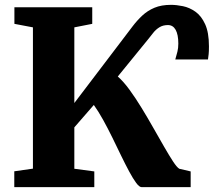

<svg xmlns="http://www.w3.org/2000/svg" viewBox="-20 -773 883 793"><path d="M39 0V-65.5L116 -76.5V-660L39.5 -674.5V-743H361V-674.5L287 -660V-347.5L527.5 -664Q546.5 -689 568 -709Q589.5 -729 618 -741Q646.5 -753 686.5 -753Q708.5 -753 735.5 -747.5Q762.5 -742 787 -724.8Q811.5 -707.5 827.2 -673.2Q843 -639 843 -581.5Q843 -560 841.8 -549.5Q840.5 -539 839 -527.5H704Q709 -545 712.8 -559.8Q716.5 -574.5 716.5 -593Q716.5 -630 705.5 -649.8Q694.5 -669.5 673.5 -669.5Q653 -669.5 638.2 -660.2Q623.5 -651 613.2 -637.8Q603 -624.5 594 -613.5L466.5 -457Q490 -436.5 515 -402.2Q540 -368 565 -327Q590 -286 613.5 -244.5Q637 -203 657.8 -167Q678.5 -131 694.5 -106.5Q710.5 -82 720.5 -76L767.5 -65V0H565Q555.5 0 542.5 -17.5Q529.5 -35 513.8 -64.2Q498 -93.5 480.2 -130.2Q462.5 -167 443.8 -205.2Q425 -243.5 405.8 -278.2Q386.5 -313 367.5 -339.5L287 -247V-76L369.5 -65V0Z"/></svg>

Font: Merriweather 20pt Black
Style: Regular
Weight: 900
Version: Version 2.100